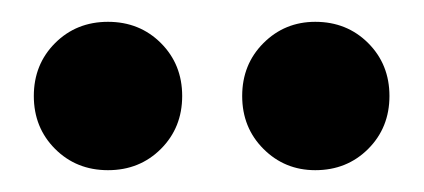

<svg xmlns="http://www.w3.org/2000/svg" viewBox="-20 -717 389 176"><path d="M269 -561Q241 -561 221.5 -580.5Q202 -600 202 -629Q202 -658 221.5 -677.5Q241 -697 269 -697Q298 -697 317.5 -677.5Q337 -658 337 -629Q337 -600 317.5 -580.5Q298 -561 269 -561ZM79 -561Q50 -561 30.5 -580.5Q11 -600 11 -629Q11 -658 30.5 -677.5Q50 -697 79 -697Q108 -697 127.5 -677.5Q147 -658 147 -629Q147 -600 127.5 -580.5Q108 -561 79 -561Z"/></svg>

Font: DM Sans 28pt Black
Style: Regular
Weight: 900
Version: Version 4.004;gftools[0.9.30]